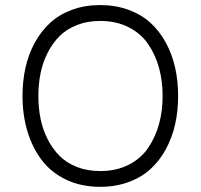

<svg xmlns="http://www.w3.org/2000/svg" viewBox="-20 -720 784 750"><path d="M371.1 9.8Q296.4 9.8 237.5 -18.6Q178.7 -46.9 142.1 -95.9Q105.5 -145 86.7 -208.5Q67.9 -272 67.9 -345.2Q67.9 -403.3 79.6 -455.8Q91.3 -508.3 115.7 -553Q140.1 -597.7 175.5 -630.4Q210.9 -663.1 261 -681.6Q311 -700.2 371.1 -700.2Q431.6 -700.2 482.2 -681.6Q532.7 -663.1 568.1 -630.6Q603.5 -598.1 627.9 -553.2Q652.3 -508.3 664.1 -455.8Q675.8 -403.3 675.8 -345.2Q675.8 -286.6 664.1 -234.4Q652.3 -182.1 627.9 -137.2Q603.5 -92.3 568.1 -59.8Q532.7 -27.3 482.2 -8.8Q431.6 9.8 371.1 9.8ZM371.1 -51.8Q433.6 -51.8 481.7 -75.9Q529.8 -100.1 558.3 -141.8Q586.9 -183.6 601.1 -234.9Q615.2 -286.1 615.2 -345.2Q615.2 -403.8 601.1 -455.3Q586.9 -506.8 558.3 -548.3Q529.8 -589.8 481.7 -614Q433.6 -638.2 371.1 -638.2Q321.8 -638.2 281 -622.3Q240.2 -606.4 212.6 -578.9Q185.1 -551.3 166 -513.7Q147 -476.1 138.4 -433.8Q129.9 -391.6 129.9 -345.2Q129.9 -298.3 138.4 -256.1Q147 -213.9 166 -176.3Q185.1 -138.7 212.6 -111.1Q240.2 -83.5 281 -67.6Q321.8 -51.8 371.1 -51.8Z"/></svg>

Font: HK Grotesk Light
Style: Regular
Weight: 300
Designer: Alfredo Marco Pradil and Stefan Peev
Foundry: Hanken Design Co.
Version: Version 1.045;PS 001.045;hotconv 1.0.88;makeotf.lib2.5.64775